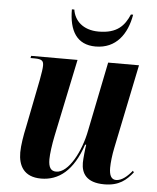

<svg xmlns="http://www.w3.org/2000/svg" viewBox="-54 -806 705 862"><g transform="rotate(5 298.5 -375.0)"><path d="M355 -603C448 -603 496 -672 511 -760H501C479 -709 447 -671 363 -671C291 -671 253 -712 246 -760H235C235 -663 271 -603 355 -603ZM448 10C515 10 547 -19 576 -55L571 -62C550 -36 525 -14 499 -14C478 -14 468 -32 468 -66C468 -89 472 -125 479 -158L557 -536H418L355 -225C337 -130 284 -28 228 -28C204 -28 193 -44 193 -81C193 -104 199 -149 207 -187L280 -536H71L69 -526H87C121 -526 128 -518 128 -497C128 -485 125 -464 119 -432L76 -215C68 -179 60 -132 60 -100C60 -41 85 9 163 9C242 9 307 -40 347 -160H352C349 -144 344 -96 344 -78C344 -32 366 10 448 10Z"/></g></svg>

Font: Noto Serif Display Condensed
Style: Bold Italic
Weight: 700
Width: 3
Italic angle: -12°
Designer: Monotype Design Team
Foundry: Monotype Imaging Inc.
Version: Version 2.009